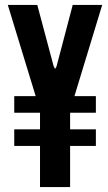

<svg xmlns="http://www.w3.org/2000/svg" viewBox="-20 -755 435 775"><path d="M141.5 0H263V-166H367V-233H263V-300H367V-367H280.5L392.5 -735H273.5L208.5 -488L204 -478.5H201.5L196.5 -488L130.5 -735H11.5L124 -367H37.5V-300H141.5V-233H37.5V-166H141.5Z"/></svg>

Font: League Gothic SemiExpanded
Style: Regular
Weight: 400
Width: 6
Designer: The League of Moveable Type
Version: Version 1.600; ttfautohint (v1.8.3)